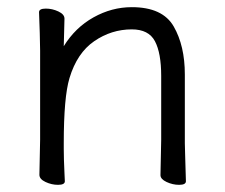

<svg xmlns="http://www.w3.org/2000/svg" viewBox="-20 -505 628 536"><path d="M430 -115V-293Q430 -357 412.5 -390Q395 -423 348 -423Q291 -423 243 -390Q195 -357 174 -287Q158 -234 158 -105V-89Q158 -63 160 -21L161 1Q161 11 142 11Q124 11 107 3Q90 -5 90 -17L92 -115V-364L91 -413L89 -471Q89 -481 108 -481Q126 -481 143 -473Q160 -465 160 -453L158 -376Q190 -428 241 -456.5Q292 -485 348 -485Q434 -485 465 -431Q496 -377 496 -297V-105L497 -67L499 1Q499 11 480 11Q462 11 445 3Q428 -5 428 -16V-17Z"/></svg>

Font: Iansui 0.93
Style: Regular
Weight: 400
Designer: But Ko / Fontworks Inc.
Foundry: zi-hi.com / Fontworks Inc.
Version: Version 0.931